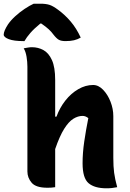

<svg xmlns="http://www.w3.org/2000/svg" viewBox="-83 -1011 703 1037"><path d="M173 3Q111 3 88 -24Q65 -51 65 -85V-651Q65 -676 60.5 -704Q56 -732 45 -750Q56 -752 67.5 -754Q79 -756 90 -756Q123 -756 151.5 -740.5Q180 -725 197.5 -686.5Q215 -648 215 -579V-381H222Q240 -430 270.5 -468.5Q301 -507 340 -529.5Q379 -552 420 -552Q449 -552 474 -526Q499 -500 514 -461.5Q529 -423 529 -384V-159Q529 -111 533.5 -77.5Q538 -44 550 0Q535 3 521.5 4.5Q508 6 492 6Q428 6 395.5 -21.5Q363 -49 363 -129Q363 -185 372 -246.5Q381 -308 394 -373Q379 -385 363 -385Q338 -385 313 -369.5Q288 -354 263.5 -315Q239 -276 215 -206V0Q202 2 193 2.5Q184 3 173 3ZM99 -991H135Q164 -991 183.5 -985Q203 -979 231 -958Q268 -931 299 -894.5Q330 -858 353 -808Q336 -798 316.5 -793.5Q297 -789 271 -789Q248 -789 235 -796Q222 -803 205 -825Q195 -839 180.5 -852.5Q166 -866 140 -884H135Q101 -856 81 -833Q61 -810 49 -789H43Q-8 -789 -35.5 -799.5Q-63 -810 -63 -824Q-63 -843 -40 -879Q-25 -901 -1 -923Q23 -945 50 -963Q77 -981 99 -991Z"/></svg>

Font: Recursive Mn Csl St XBd
Style: Regular
Weight: 800
Monospace: yes
Version: Version 1.079;hotconv 1.0.112;makeotfexe 2.5.65598; ttfautoh